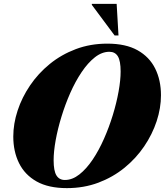

<svg xmlns="http://www.w3.org/2000/svg" viewBox="-20 -955 850 990"><path d="M810 -464Q810 -398 787.8 -330.2Q765.5 -262.5 723.5 -200.5Q681.5 -138.5 622 -90Q562.5 -41.5 487.5 -13.2Q412.5 15 325 15Q230 15 169 -19.2Q108 -53.5 78.2 -113.8Q48.5 -174 48.5 -251Q48.5 -317 70.8 -384.8Q93 -452.5 135 -514.5Q177 -576.5 236.5 -625Q296 -673.5 371 -701.8Q446 -730 533.5 -730Q628.5 -730 689.5 -695.8Q750.5 -661.5 780.2 -601.5Q810 -541.5 810 -464ZM256.5 -128.5Q256.5 -74 271 -50.5Q285.5 -27 314.5 -27Q353 -27 389.2 -55.5Q425.5 -84 457.8 -132Q490 -180 516.2 -239.5Q542.5 -299 561.8 -362Q581 -425 591.5 -483.5Q602 -542 602 -586.5Q602 -641 587.8 -664.5Q573.5 -688 544 -688Q505.5 -688 469.2 -659.5Q433 -631 400.8 -583Q368.5 -535 342.2 -475.5Q316 -416 296.8 -353Q277.5 -290 267 -231.8Q256.5 -173.5 256.5 -128.5ZM591 -772H571L453.5 -930V-935H581.5Z"/></svg>

Font: Newsreader Display ExtraBold
Style: Italic
Weight: 800
Italic angle: -17°
Designer: Hugues Gentile
Foundry: Production Type
Version: Version 1.001